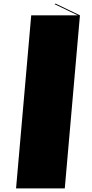

<svg xmlns="http://www.w3.org/2000/svg" viewBox="-20 -937 510 1064"><path d="M423 -852 339 107H69L153 -852H411L282 -914L288 -917Z"/></svg>

Font: FFF_HK Layer Front
Style: Regular
Weight: 400
Italic angle: -5°
Designer: bBox Type GmbH
Foundry: bBox Type GmbH
Version: Version 0.002